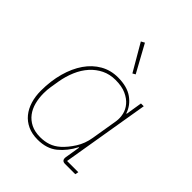

<svg xmlns="http://www.w3.org/2000/svg" viewBox="-214 -888 1027 1027"><g transform="rotate(45 300.0 -374.5)"><path d="M244 12Q201 12 168.5 -3Q136 -18 114.5 -44.5Q93 -71 82 -107Q71 -143 71 -186Q71 -260 88.5 -323Q106 -386 137.5 -431.5Q169 -477 213.5 -502.5Q258 -528 313 -528Q382 -528 423.5 -498.5Q465 -469 480 -423H483L498 -516H519L436 -19H521L517 0H440Q412 0 417 -30L431 -115H428Q399 -59 355.5 -23.5Q312 12 244 12ZM244 -7Q277 -7 305 -16.5Q333 -26 358 -48Q387 -74 412.5 -114Q438 -154 446 -204L471 -355Q475 -381 469 -408Q463 -435 444 -457.5Q425 -480 393 -494.5Q361 -509 313 -509Q270 -509 235 -492Q200 -475 173 -445Q146 -415 128.5 -374Q111 -333 103 -286L95 -237Q91 -214 91 -186Q91 -150 99.5 -117.5Q108 -85 126.5 -60.5Q145 -36 174 -21.5Q203 -7 244 -7ZM263 -750 283 -761 368 -606 352 -597Z"/></g></svg>

Font: IBM Plex Mono Thin
Style: Italic
Weight: 100
Italic angle: -9°
Monospace: yes
Designer: Mike Abbink, Paul van der Laan, Pieter van Rosmalen
Foundry: Bold Monday
Version: Version 2.3